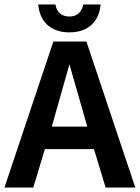

<svg xmlns="http://www.w3.org/2000/svg" viewBox="-22 -840 626 860"><path d="M350 -816C344 -789 326 -766 289 -766C250 -766 233 -789 227 -816L226 -820H149L150 -814C157 -748 200 -695 289 -695C377 -695 421 -748 428 -814L429 -820H351ZM289 -552 369 -273H210ZM584 0 365 -654H217L-2 0H127L179 -172H399L451 0Z"/></svg>

Font: Falling Sky
Style: Med
Weight: 500
Designer: Paul D. Hunt
Foundry: Adobe Systems Incorporated
Version: Version 1.02